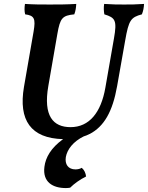

<svg xmlns="http://www.w3.org/2000/svg" viewBox="-20 -699 753 977"><path d="M611 -676C584 -676 552 -676 510 -679C507 -660 508 -643 511 -626C567 -609 576 -595 560 -504L516 -252C494 -126 434 -52 339 -52C251 -52 199 -108 226 -262L272 -527C286 -607 297 -620 358 -626C365 -644 367 -661 368 -679C316 -676 279 -676 233 -676C188 -676 154 -676 107 -679C104 -660 104 -641 108 -626C155 -620 162 -604 151 -539L102 -257C73 -87 137 5 301 9C239 54 212 102 206 150C196 228 249 258 315 258C325 258 330 257 337 256C358 235 388 214 418 199C416 182 409 166 396 155C388 160 376 163 364 163C327 163 309 137 315 100C322 61 353 21 406 -5C416 -8 426 -12 435 -17H436C509 -55 553 -130 576 -261L617 -493C635 -597 646 -611 702 -626C709 -643 712 -660 713 -679C669 -676 646 -676 611 -676Z"/></svg>

Font: Vollkorn Semibold
Style: Italic
Weight: 600
Italic angle: -11°
Designer: Friedrich Althausen
Foundry: Friedrich Althausen
Version: Version 4.015;PS 004.015;hotconv 1.0.88;makeotf.lib2.5.64775